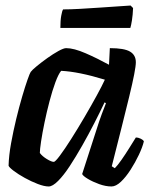

<svg xmlns="http://www.w3.org/2000/svg" viewBox="-20 -674 551 694"><path d="M156 0Q140 0 116.5 -9Q93 -18 69.5 -31Q46 -44 29.5 -56.5Q13 -69 11 -75Q12 -112 20 -156Q28 -200 38.5 -243.5Q49 -287 60 -324.5Q71 -362 79.5 -386Q88 -410 91 -414Q96 -421 113 -435Q130 -449 151 -464Q172 -479 191 -489.5Q210 -500 219 -500Q247 -500 289.5 -481.5Q332 -463 374 -440L377 -500Q429 -500 450 -487.5Q471 -475 471 -449Q471 -423 447 -324.5Q423 -226 384 -73L395 -66Q405 -76 419 -96Q433 -116 447 -138.5Q461 -161 471 -177Q480 -177 489 -172.5Q498 -168 500 -163Q495 -142 482 -114.5Q469 -87 452 -60.5Q435 -34 417 -17Q399 0 383 0Q362 0 338.5 -8.5Q315 -17 297.5 -27.5Q280 -38 277 -45L329 -206Q338 -235 348 -262Q358 -289 363 -301L358 -304Q342 -270 321 -229Q300 -188 277 -147.5Q254 -107 232 -73.5Q210 -40 190 -20Q170 0 156 0ZM174 -89Q179 -88 196.5 -111.5Q214 -135 237.5 -172Q261 -209 285 -250Q309 -291 329 -327.5Q349 -364 359 -386Q264 -415 201 -418Q191 -406 180 -376Q169 -346 159 -308Q149 -270 141 -231.5Q133 -193 128.5 -163Q124 -133 124 -121Q133 -109 149.5 -99Q166 -89 174 -89ZM198.2 -573Q198.2 -600 201.4 -617.5Q204.5 -635 208.1 -640Q234.2 -640 269.3 -642Q304.4 -644 340.9 -646.5Q377.3 -649 407 -651Q436.7 -653 452 -654L461 -645Q460.1 -621 457 -601Q453.8 -581 451.1 -573Z"/></svg>

Font: Texturina 72pt 72pt Regular
Style: Bold Italic
Weight: 700
Italic angle: -11°
Designer: Guillermo Torres Carreño
Foundry: Omnibus-Type
Version: Version 1.002; ttfautohint (v1.8.3)